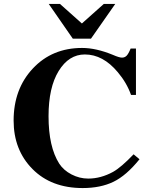

<svg xmlns="http://www.w3.org/2000/svg" viewBox="-20 -934 762 973"><path d="M564 -914 441 -738H349L227 -914H284L395 -815L506 -914ZM657 -152 687 -127Q620 -44 554.5 -12.5Q489 19 399 19Q240 19 144.5 -77.5Q49 -174 49 -323Q49 -483 146.5 -587Q244 -691 396 -691Q467 -691 552 -656Q584 -642 598 -642Q612 -642 621.5 -651.5Q631 -661 642 -688H669V-453H644Q622 -515 577 -568Q502 -658 410 -658Q329 -658 277.5 -574.5Q226 -491 226 -345Q226 -190 280 -105Q302 -71 342.5 -50Q383 -29 427 -29Q491 -29 553 -63Q594 -86 657 -152Z"/></svg>

Font: STIX
Style: Bold
Weight: 700
Designer: MicroPress Inc., with final additions and corrections provided by Coen Hoffman, Elsevier (retired)
Version: Version 1.1.1